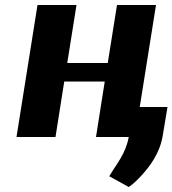

<svg xmlns="http://www.w3.org/2000/svg" viewBox="-20 -548 690 768"><path d="M46 0H202L237 -222H399L364 0H495C482 69 447 106 417 157L495 200C513 188 529 172 545 155C582 115 620 62 631 -6L650 -120H539L604 -528H448L411 -296H249L286 -528H130Z"/></svg>

Font: Aerodynamic
Style: BdObl
Weight: 500
Designer: Google
Version: Version 2.000980; 2014